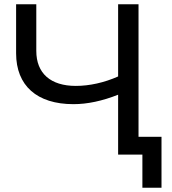

<svg xmlns="http://www.w3.org/2000/svg" viewBox="-20 -720 802 894"><path d="M732 -83H625V-700H530V-364C465 -335 396 -320 333 -320C216 -320 149 -378 149 -483V-700H55V-472C55 -321 152 -235 322 -235C387 -235 457 -250 530 -279V0H643V154H732Z"/></svg>

Font: Montserrat-Alt1 Med
Style: Regular
Weight: 500
Designer: Differentunic
Foundry: Differentunic
Version: Version 7.222